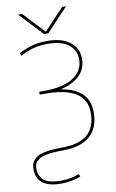

<svg xmlns="http://www.w3.org/2000/svg" viewBox="-122 -1011 785 1303"><g transform="rotate(-10 271.0 -360.0)"><path d="M75 -672 66 -690Q119 -718 163.5 -729Q208 -740 266 -740Q363 -740 419.5 -697Q476 -654 476 -580Q476 -513 430.5 -467Q385 -421 302 -402V-400Q491 -367 491 -210Q491 -102 427.5 -46Q364 10 241 10Q175 10 132.5 17.5Q90 25 71.5 39Q53 53 47 66.5Q41 80 41 100Q41 121 46 137.5Q51 154 65.5 172Q80 190 111.5 200Q143 210 191 210Q262 210 318 187L326 205Q266 230 191 230Q21 230 21 100Q21 43 70 16.5Q119 -10 241 -10Q471 -10 471 -210Q471 -390 191 -390H151V-410H191Q315 -410 385.5 -455Q456 -500 456 -580Q456 -646 405.5 -683Q355 -720 266 -720Q210 -720 168 -709.5Q126 -699 75 -672ZM101 -950H128L265 -804H267L404 -950H431L281 -790H251Z"/></g></svg>

Font: M PLUS 1p Thin
Style: Regular
Weight: 250
Version: Version 1.062